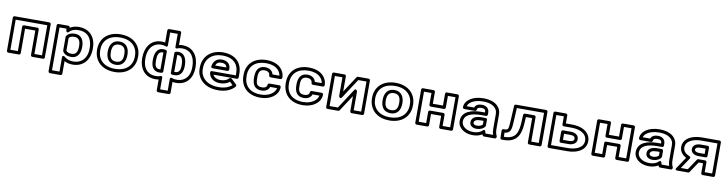

<svg xmlns="http://www.w3.org/2000/svg" viewBox="-24 -1776 11396 3005"><g transform="rotate(10 5674.0 -273.5)"><path d="M599 -25H479V-414C479 -429 465 -439 454 -439H241C226 -439 216 -425 216 -414V-25H97V-503H599ZM624 25C635 25 649 15 649 0V-528C649 -539 639 -553 624 -553H72C61 -553 47 -543 47 -528V0C47 11 57 25 72 25H241C252 25 266 15 266 0V-389H429V0C429 11 439 25 454 25Z M950 -459C982 -491 1022 -513 1093 -513C1216 -513 1274 -453 1300 -372C1310 -342 1315 -308 1315 -270V-259C1315 -148 1271 -69 1190 -33C1163 -21 1131 -15 1094 -15C1028 -15 987 -36 955 -65C955 -65 913 -95 913 -46V178H794V-503H904L907 -474C907 -474 915 -424 950 -459ZM926 -553H769C758 -553 744 -543 744 -528V203C744 214 754 228 769 228H938C949 228 963 218 963 203V3C997 22 1041 35 1094 35C1272 35 1365 -97 1365 -259V-270C1365 -312 1360 -351 1348 -387C1316 -485 1237 -563 1093 -563C1034 -563 990 -549 952 -525C950 -539 943 -553 926 -553ZM1050 -79C1165 -79 1196 -176 1196 -259V-270C1196 -353 1163 -448 1049 -448C986 -448 942 -426 917 -387C914 -383 913 -377 913 -373V-156C913 -151 915 -146 917 -143C941 -102 986 -79 1050 -79ZM1050 -129C1002 -129 978 -143 963 -163V-365C978 -384 1001 -398 1049 -398C1124 -398 1146 -345 1146 -270V-259C1146 -183 1124 -129 1050 -129Z M1758 -513C1900 -513 1982 -451 2016 -367C2028 -338 2034 -305 2034 -269V-259C2034 -105 1925 -15 1759 -15C1617 -15 1535 -77 1501 -161C1489 -190 1483 -223 1483 -259V-269C1483 -423 1592 -513 1758 -513ZM2084 -259V-269C2084 -311 2077 -349 2063 -385C2021 -490 1916 -563 1758 -563C1564 -563 1433 -449 1433 -269V-259C1433 -217 1441 -179 1455 -143C1497 -38 1601 35 1759 35C1953 35 2084 -79 2084 -259ZM1915 -269C1915 -357 1875 -449 1758 -449C1642 -449 1602 -356 1602 -269V-259C1602 -169 1640 -79 1759 -79C1876 -79 1915 -170 1915 -259ZM1865 -269V-259C1865 -181 1840 -129 1759 -129C1677 -129 1652 -181 1652 -259V-269C1652 -345 1679 -399 1758 -399C1838 -399 1865 -346 1865 -269Z M2480 -27C2461 -20 2437 -15 2410 -15C2296 -15 2240 -76 2215 -153C2206 -182 2201 -214 2201 -250V-260C2201 -373 2241 -458 2320 -495C2345 -507 2376 -513 2411 -513C2440 -513 2459 -509 2478 -501C2478 -501 2513 -482 2513 -524V-725H2633V-523C2633 -523 2629 -484 2668 -500C2687 -508 2710 -513 2738 -513C2856 -513 2910 -447 2934 -365C2943 -334 2948 -299 2948 -260V-250C2948 -142 2908 -67 2830 -32C2805 -21 2775 -15 2739 -15C2711 -15 2688 -19 2668 -27C2668 -27 2633 -44 2633 -4V178H2513V-3C2513 -3 2517 -40 2480 -27ZM2998 -250V-260C2998 -303 2993 -342 2982 -379C2954 -476 2881 -563 2738 -563C2718 -563 2702 -561 2683 -557V-750C2683 -761 2673 -775 2658 -775H2488C2477 -775 2463 -765 2463 -750V-558C2449 -561 2430 -563 2411 -563C2232 -563 2151 -421 2151 -260V-250C2151 -210 2157 -172 2168 -138C2198 -46 2272 35 2410 35C2429 35 2447 33 2463 30V203C2463 214 2473 228 2488 228H2658C2669 228 2683 218 2683 203V30C2700 33 2720 35 2739 35C2913 35 2998 -93 2998 -250ZM2693 -449C2667 -449 2633 -446 2633 -420V-106C2633 -78 2668 -78 2695 -79C2805 -80 2829 -174 2829 -250V-260C2829 -348 2798 -449 2693 -449ZM2683 -129V-399H2693C2709 -399 2722 -396 2731 -390C2764 -370 2779 -323 2779 -260V-250C2779 -177 2761 -129 2694 -129ZM2513 -106V-420C2513 -433 2502 -444 2491 -445C2483 -446 2470 -449 2454 -449C2339 -449 2320 -336 2320 -260V-250C2320 -174 2343 -79 2453 -79C2481 -79 2513 -79 2513 -106ZM2463 -398V-129H2453C2385 -129 2370 -176 2370 -250V-260C2370 -338 2387 -399 2454 -399C2457 -399 2458 -399 2463 -398Z M3386 -513C3520 -513 3595 -456 3625 -376C3636 -347 3641 -315 3641 -278V-243H3262C3252 -243 3234 -237 3237 -215C3248 -132 3319 -79 3416 -79C3481 -79 3532 -98 3569 -129L3616 -84C3571 -43 3503 -15 3404 -15C3259 -15 3172 -76 3134 -157C3121 -185 3115 -214 3115 -246V-265C3115 -418 3222 -513 3386 -513ZM3295 -193H3666C3677 -193 3691 -203 3691 -218V-278C3691 -320 3684 -359 3671 -394C3633 -496 3536 -563 3386 -563C3193 -563 3065 -443 3065 -265V-246C3065 -207 3073 -170 3089 -136C3136 -34 3245 35 3404 35C3527 35 3616 -6 3670 -69C3678 -78 3679 -94 3669 -103L3586 -181C3576 -191 3559 -190 3550 -180C3522 -150 3481 -129 3416 -129C3355 -129 3313 -154 3295 -193ZM3524 -326C3524 -402 3468 -449 3385 -449C3292 -449 3249 -385 3239 -318C3238 -308 3241 -289 3264 -289H3499C3514 -289 3524 -303 3524 -314ZM3473 -339H3296C3308 -374 3332 -399 3385 -399C3443 -399 3468 -376 3473 -339Z M4076 -513C4194 -513 4266 -469 4298 -406C4306 -391 4311 -374 4313 -357H4204C4191 -415 4138 -449 4073 -449C3955 -449 3928 -355 3928 -271V-257C3928 -171 3954 -79 4074 -79C4136 -79 4187 -106 4202 -158H4312C4304 -118 4279 -88 4248 -65C4210 -37 4150 -15 4077 -15C3935 -15 3856 -76 3825 -161C3814 -190 3809 -222 3809 -257V-271C3809 -425 3911 -513 4076 -513ZM3759 -271V-257C3759 -217 3766 -179 3779 -144C3818 -38 3919 35 4077 35C4160 35 4230 11 4278 -24C4323 -57 4365 -111 4365 -183C4365 -194 4355 -208 4340 -208H4181C4170 -208 4157 -199 4156 -185C4154 -152 4130 -129 4074 -129C3993 -129 3978 -176 3978 -257V-271C3978 -350 3995 -399 4073 -399C4128 -399 4156 -370 4156 -332C4156 -321 4166 -307 4181 -307H4340C4351 -307 4365 -317 4365 -332C4365 -367 4357 -400 4342 -429C4299 -513 4207 -563 4076 -563C3882 -563 3759 -449 3759 -271Z M4749 -513C4867 -513 4939 -469 4971 -406C4979 -391 4984 -374 4986 -357H4877C4864 -415 4811 -449 4746 -449C4628 -449 4601 -355 4601 -271V-257C4601 -171 4627 -79 4747 -79C4809 -79 4860 -106 4875 -158H4985C4977 -118 4952 -88 4921 -65C4883 -37 4823 -15 4750 -15C4608 -15 4529 -76 4498 -161C4487 -190 4482 -222 4482 -257V-271C4482 -425 4584 -513 4749 -513ZM4432 -271V-257C4432 -217 4439 -179 4452 -144C4491 -38 4592 35 4750 35C4833 35 4903 11 4951 -24C4996 -57 5038 -111 5038 -183C5038 -194 5028 -208 5013 -208H4854C4843 -208 4830 -199 4829 -185C4827 -152 4803 -129 4747 -129C4666 -129 4651 -176 4651 -257V-271C4651 -350 4668 -399 4746 -399C4801 -399 4829 -370 4829 -332C4829 -321 4839 -307 4854 -307H5013C5024 -307 5038 -317 5038 -332C5038 -367 5030 -400 5015 -429C4972 -513 4880 -563 4749 -563C4555 -563 4432 -449 4432 -271Z M5541 -503H5672V-25H5553V-326C5553 -326 5531 -376 5507 -340L5302 -25H5170V-503H5290V-203C5290 -203 5312 -153 5336 -189ZM5528 -553C5520 -553 5512 -549 5507 -542L5340 -287V-528C5340 -539 5330 -553 5315 -553H5145C5134 -553 5120 -543 5120 -528V0C5120 11 5130 25 5145 25H5315C5323 25 5331 21 5336 14L5503 -242V0C5503 11 5513 25 5528 25H5697C5708 25 5722 15 5722 0V-528C5722 -539 5712 -553 5697 -553Z M6127 -513C6269 -513 6351 -451 6385 -367C6397 -338 6403 -305 6403 -269V-259C6403 -105 6294 -15 6128 -15C5986 -15 5904 -77 5870 -161C5858 -190 5852 -223 5852 -259V-269C5852 -423 5961 -513 6127 -513ZM6453 -259V-269C6453 -311 6446 -349 6432 -385C6390 -490 6285 -563 6127 -563C5933 -563 5802 -449 5802 -269V-259C5802 -217 5810 -179 5824 -143C5866 -38 5970 35 6128 35C6322 35 6453 -79 6453 -259ZM6284 -269C6284 -357 6244 -449 6127 -449C6011 -449 5971 -356 5971 -269V-259C5971 -169 6009 -79 6128 -79C6245 -79 6284 -170 6284 -259ZM6234 -269V-259C6234 -181 6209 -129 6128 -129C6046 -129 6021 -181 6021 -259V-269C6021 -345 6048 -399 6127 -399C6207 -399 6234 -346 6234 -269Z M7086 -25H6966V-203C6966 -218 6952 -228 6941 -228H6730C6715 -228 6705 -214 6705 -203V-25H6586V-503H6705V-316C6705 -301 6719 -291 6730 -291H6941C6956 -291 6966 -305 6966 -316V-503H7086ZM7111 25C7122 25 7136 15 7136 0V-528C7136 -539 7126 -553 7111 -553H6941C6930 -553 6916 -543 6916 -528V-341H6755V-528C6755 -539 6745 -553 6730 -553H6561C6550 -553 6536 -543 6536 -528V0C6536 11 6546 25 6561 25H6730C6741 25 6755 15 6755 0V-178H6916V0C6916 11 6926 25 6941 25Z M7754 -128C7754 -89 7758 -55 7769 -25H7648C7645 -33 7642 -41 7640 -51C7640 -51 7633 -98 7598 -65C7569 -37 7524 -15 7456 -15C7365 -15 7305 -52 7278 -98C7269 -114 7265 -130 7265 -148C7265 -255 7372 -298 7533 -298H7608C7623 -298 7633 -312 7633 -323V-353C7633 -418 7588 -459 7515 -459C7465 -459 7416 -440 7402 -395H7283C7291 -425 7313 -449 7341 -467C7382 -494 7445 -513 7524 -513C7637 -513 7707 -478 7738 -421C7749 -402 7754 -379 7754 -352ZM7632 25H7804C7815 25 7829 15 7829 0V-8C7829 -12 7828 -16 7826 -20C7811 -48 7804 -81 7804 -128V-352C7804 -386 7797 -418 7782 -445C7739 -524 7646 -563 7524 -563C7437 -563 7365 -543 7314 -509C7272 -481 7229 -435 7229 -370C7229 -359 7239 -345 7254 -345H7424C7435 -345 7449 -355 7449 -370C7449 -391 7467 -409 7515 -409C7569 -409 7583 -390 7583 -353V-348H7533C7373 -348 7215 -304 7215 -148C7215 -121 7222 -95 7235 -72C7273 -7 7352 35 7456 35C7517 35 7565 20 7602 -4C7607 9 7615 25 7632 25ZM7384 -159C7384 -101 7440 -73 7493 -73C7554 -73 7604 -97 7629 -135C7632 -139 7633 -145 7633 -149V-240C7633 -255 7619 -265 7608 -265H7539C7466 -265 7384 -241 7384 -159ZM7434 -159C7434 -194 7467 -215 7539 -215H7583V-157C7568 -139 7537 -123 7493 -123C7452 -123 7434 -142 7434 -159Z M8494 -503V-25H8375V-414C8375 -429 8361 -439 8350 -439H8202C8188 -439 8178 -427 8177 -415L8171 -304C8163 -136 8133 -25 7943 -25H7940L7939 -91C8024 -95 8039 -158 8045 -214C8047 -238 8049 -268 8051 -302L8062 -503ZM8544 -528C8544 -539 8534 -553 8519 -553H8038C8026 -553 8014 -543 8013 -529L8001 -304C7999 -270 7997 -242 7995 -219C7989 -163 7985 -141 7931 -141H7913C7898 -141 7888 -128 7888 -115L7890 1C7890 14 7902 25 7915 25H7943C8171 25 8213 -131 8221 -302L8226 -389H8325V0C8325 11 8335 25 8350 25H8519C8530 25 8544 15 8544 0Z M8954 -25H8689V-503H8809V-374C8809 -359 8823 -349 8834 -349H8954C9075 -349 9155 -311 9187 -251C9197 -232 9203 -210 9203 -186C9203 -74 9085 -25 8954 -25ZM8859 -399V-528C8859 -539 8849 -553 8834 -553H8664C8653 -553 8639 -543 8639 -528V0C8639 11 8649 25 8664 25H8954C8999 25 9040 20 9077 10C9170 -15 9253 -76 9253 -186C9253 -218 9245 -247 9231 -274C9186 -357 9084 -399 8954 -399ZM9084 -186C9084 -257 9022 -285 8954 -285H8834C8819 -285 8809 -271 8809 -260V-113C8809 -98 8823 -88 8834 -88H8954C9019 -88 9084 -116 9084 -186ZM9034 -186C9034 -157 9012 -138 8954 -138H8859V-235H8954C9013 -235 9034 -217 9034 -186Z M9884 -25H9764V-203C9764 -218 9750 -228 9739 -228H9528C9513 -228 9503 -214 9503 -203V-25H9384V-503H9503V-316C9503 -301 9517 -291 9528 -291H9739C9754 -291 9764 -305 9764 -316V-503H9884ZM9909 25C9920 25 9934 15 9934 0V-528C9934 -539 9924 -553 9909 -553H9739C9728 -553 9714 -543 9714 -528V-341H9553V-528C9553 -539 9543 -553 9528 -553H9359C9348 -553 9334 -543 9334 -528V0C9334 11 9344 25 9359 25H9528C9539 25 9553 15 9553 0V-178H9714V0C9714 11 9724 25 9739 25Z M10552 -128C10552 -89 10556 -55 10567 -25H10446C10443 -33 10440 -41 10438 -51C10438 -51 10431 -98 10396 -65C10367 -37 10322 -15 10254 -15C10163 -15 10103 -52 10076 -98C10067 -114 10063 -130 10063 -148C10063 -255 10170 -298 10331 -298H10406C10421 -298 10431 -312 10431 -323V-353C10431 -418 10386 -459 10313 -459C10263 -459 10214 -440 10200 -395H10081C10089 -425 10111 -449 10139 -467C10180 -494 10243 -513 10322 -513C10435 -513 10505 -478 10536 -421C10547 -402 10552 -379 10552 -352ZM10430 25H10602C10613 25 10627 15 10627 0V-8C10627 -12 10626 -16 10624 -20C10609 -48 10602 -81 10602 -128V-352C10602 -386 10595 -418 10580 -445C10537 -524 10444 -563 10322 -563C10235 -563 10163 -543 10112 -509C10070 -481 10027 -435 10027 -370C10027 -359 10037 -345 10052 -345H10222C10233 -345 10247 -355 10247 -370C10247 -391 10265 -409 10313 -409C10367 -409 10381 -390 10381 -353V-348H10331C10171 -348 10013 -304 10013 -148C10013 -121 10020 -95 10033 -72C10071 -7 10150 35 10254 35C10315 35 10363 20 10400 -4C10405 9 10413 25 10430 25ZM10182 -159C10182 -101 10238 -73 10291 -73C10352 -73 10402 -97 10427 -135C10430 -139 10431 -145 10431 -149V-240C10431 -255 10417 -265 10406 -265H10337C10264 -265 10182 -241 10182 -159ZM10232 -159C10232 -194 10265 -215 10337 -215H10381V-157C10366 -139 10335 -123 10291 -123C10250 -123 10232 -142 10232 -159Z M10995 -503H11250V-25H11131V-183C11131 -198 11117 -208 11106 -208H10999C10991 -208 10982 -203 10978 -197L10863 -25H10752L10864 -193C10868 -198 10879 -219 10852 -230C10792 -254 10750 -293 10750 -352C10750 -457 10870 -503 10995 -503ZM10806 -196 10684 -14C10657 26 10705 25 10705 25H10877C10885 25 10892 21 10897 14L11012 -158H11081V0C11081 11 11091 25 11106 25H11275C11286 25 11300 15 11300 0V-528C11300 -539 11290 -553 11275 -553H10995C10951 -553 10912 -548 10876 -539C10787 -516 10700 -458 10700 -352C10700 -277 10748 -226 10806 -196ZM10870 -347C10870 -282 10936 -256 10992 -256H11106C11121 -256 11131 -270 11131 -281V-415C11131 -430 11117 -440 11106 -440H10995C10936 -440 10870 -414 10870 -347ZM10920 -347C10920 -369 10943 -390 10995 -390H11081V-306H10992C10943 -306 10920 -327 10920 -347Z"/></g></svg>

Font: Asimov
Style: XWidOu
Weight: 500
Designer: Google
Version: Version 2.000980; 2014